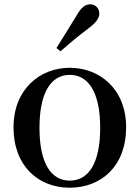

<svg xmlns="http://www.w3.org/2000/svg" viewBox="-20 -859 652 895"><path d="M305 16C452 16 568 -85 568 -265C568 -444 445 -543 305 -543C166 -543 43 -443 43 -265C43 -86 158 16 305 16ZM305 -17C217 -17 164 -100 164 -263C164 -426 217 -510 305 -510C394 -510 447 -426 447 -263C447 -100 394 -17 305 -17ZM243 -635 262 -620C300 -653 337 -685 390 -725C427 -752 443 -774 443 -796C443 -823 422 -839 401 -839C377 -839 358 -824 336 -785C299 -724 271 -680 243 -635Z"/></svg>

Font: Noto Serif SC SemiBold
Style: Regular
Weight: 600
Designer: Ryoko NISHIZUKA 西塚涼子 (kana & ideographs); Frank Grießhammer (Latin, Greek & Cyrillic); Wenlong ZHANG 张文龙 (bopomofo); San
Foundry: Adobe
Version: Version 2.001;hotconv 1.1.0;makeotfexe 2.6.0